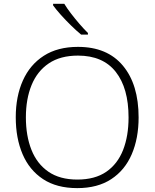

<svg xmlns="http://www.w3.org/2000/svg" viewBox="-20 -969 804 999"><path d="M701.2 -357.9Q701.2 -249.5 665.5 -166.5Q629.9 -83.5 558.8 -36.9Q487.8 9.8 381.8 9.8Q274.9 9.8 203.9 -37.1Q132.8 -84 97.4 -167Q62 -250 62 -358.9Q62 -467.3 98.9 -549.8Q135.7 -632.3 207.8 -678.7Q279.8 -725.1 385.7 -725.1Q538.1 -725.1 619.6 -627.2Q701.2 -529.3 701.2 -357.9ZM114.7 -358.4Q114.7 -262.2 143.6 -189.5Q172.4 -116.7 231.7 -75.7Q291 -34.7 382.3 -34.7Q474.1 -34.7 533 -75.2Q591.8 -115.7 620.4 -188.5Q648.9 -261.2 648.9 -357.9Q648.9 -510.3 582.3 -595Q515.6 -679.7 385.7 -679.7Q293.9 -679.7 233.9 -639.2Q173.8 -598.6 144.3 -526.4Q114.7 -454.1 114.7 -358.4ZM314.5 -949.2Q327.6 -927.2 349.1 -899.2Q370.6 -871.1 394 -844Q417.5 -816.9 437.5 -797.4V-789.1H401.9Q377 -809.6 348.9 -837.2Q320.8 -864.7 296.1 -892.3Q271.5 -919.9 256.3 -940.9V-949.2Z"/></svg>

Font: Open Sans Light
Style: Regular
Weight: 300
Designer: Monotype Design Team
Foundry: Monotype Imaging Inc.
Version: Version 3.000; ttfautohint (v1.8.4)